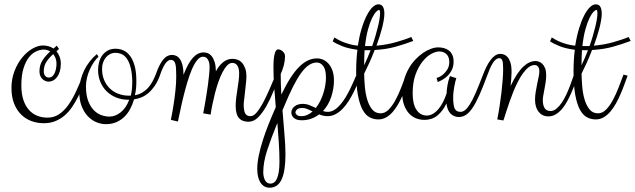

<svg xmlns="http://www.w3.org/2000/svg" viewBox="-20 -585 2947 891"><path d="M163.1 -253.9Q163.1 -283.2 177 -304.7Q190.9 -326.2 212.9 -346.2Q206.1 -350.6 198.2 -352.8Q190.4 -355 183.1 -355Q167 -355 148.7 -346.9Q130.4 -338.9 115 -319.8Q99.6 -300.8 89.4 -268.8Q79.1 -236.8 79.1 -189Q79.1 -149.4 88.6 -121.1Q98.1 -92.8 114.7 -74.5Q131.3 -56.2 153.3 -47.6Q175.3 -39.1 200.2 -39.1Q230 -39.1 253.4 -54.4Q276.9 -69.8 296.4 -96.9Q315.9 -124 332.8 -160.4Q349.6 -196.8 366.2 -238.8L384.8 -233.9Q375 -210 364.5 -184.6Q354 -159.2 341.6 -134.5Q329.1 -109.9 314.2 -87.9Q299.3 -65.9 280 -49.3Q260.7 -32.7 236.8 -22.9Q212.9 -13.2 183.1 -13.2Q152.8 -13.2 125.7 -23.2Q98.6 -33.2 78.1 -53.5Q57.6 -73.7 45.4 -104.5Q33.2 -135.3 33.2 -176.8Q33.2 -218.8 47.1 -254.9Q61 -291 82.5 -317.4Q104 -343.8 129.9 -358.9Q155.8 -374 179.2 -374Q206.5 -374 228 -359.9Q231.9 -362.8 235.6 -366Q239.3 -369.1 243.2 -373L253.9 -357.9Q251 -355 248 -352.5Q245.1 -350.1 242.2 -347.2Q251 -336.4 256.6 -321.8Q262.2 -307.1 262.2 -289.1Q262.2 -269 257.6 -253.7Q252.9 -238.3 244.9 -227.5Q236.8 -216.8 226.6 -211.4Q216.3 -206.1 205.1 -206.1Q199.2 -206.1 191.9 -208.7Q184.6 -211.4 178.2 -217Q171.9 -222.7 167.5 -231.7Q163.1 -240.7 163.1 -253.9ZM242.2 -289.1Q242.2 -303.2 238 -314.5Q233.9 -325.7 227.1 -334Q209 -318.4 196 -299.1Q183.1 -279.8 183.1 -253.9Q183.1 -240.2 189.9 -232.7Q196.8 -225.1 206.1 -225.1Q216.8 -225.1 223.9 -231.9Q231 -238.8 234.9 -248.8Q238.8 -258.8 240.5 -269.8Q242.2 -280.8 242.2 -289.1Z M487.8 -43.9Q515.1 -43.9 540.3 -64Q565.4 -84 579.6 -122.1H575.7Q545.4 -122.1 519.8 -132.3Q494.1 -142.6 475.3 -160.9Q456.5 -179.2 445.8 -204.8Q435.1 -230.5 435.1 -261.2Q435.1 -278.3 439.7 -295.9Q444.3 -313.5 454.1 -327.4Q463.9 -341.3 479.5 -350.1Q495.1 -358.9 516.6 -358.9Q534.2 -358.9 551.3 -351.8Q568.4 -344.7 582 -327.6Q595.7 -310.5 604.2 -281.5Q612.8 -252.4 612.8 -208Q612.8 -191.4 611.3 -175Q609.9 -158.7 606 -143.1Q625 -146.5 639.9 -155.3Q654.8 -164.1 666.3 -176.5Q677.7 -189 686.5 -204.8Q695.3 -220.7 702.6 -238.8L721.7 -233.9Q711.4 -206.1 698 -186.5Q684.6 -167 669.2 -153.8Q653.8 -140.6 637 -133.5Q620.1 -126.5 602.1 -124Q595.2 -100.1 584 -79.1Q572.8 -58.1 556.6 -42.5Q540.5 -26.9 519.3 -17.8Q498 -8.8 471.7 -8.8Q449.7 -8.8 427.5 -17.8Q405.3 -26.9 387.5 -45.7Q369.6 -64.5 358.6 -93Q347.7 -121.6 347.7 -161.1Q347.7 -187 353.8 -211.9Q359.9 -236.8 370.8 -259Q381.8 -281.2 397 -300.5Q412.1 -319.8 429.7 -334L437 -321.8Q425.8 -311.5 415.5 -296.4Q405.3 -281.2 397 -262.9Q388.7 -244.6 383.8 -224.4Q378.9 -204.1 378.9 -184.1Q378.9 -144.5 388.9 -117.7Q398.9 -90.8 414.6 -74.5Q430.2 -58.1 449.7 -51Q469.2 -43.9 487.8 -43.9ZM515.6 -339.8Q502.4 -339.8 491.2 -334.2Q480 -328.6 471.7 -318.8Q463.4 -309.1 458.5 -295.4Q453.6 -281.7 453.6 -265.1Q453.6 -236.3 463.4 -213.4Q473.1 -190.4 490 -174.3Q506.8 -158.2 529.3 -149.7Q551.8 -141.1 577.6 -141.1H586.9Q590.8 -156.2 592.3 -172.9Q593.8 -189.5 593.8 -209Q592.8 -246.6 586.2 -271.7Q579.6 -296.9 569.3 -312Q559.1 -327.1 545.2 -333.5Q531.2 -339.8 515.6 -339.8Z M702.6 -238.8Q718.3 -284.7 736.3 -307.4Q754.4 -330.1 778.8 -330.1Q789.6 -330.1 799.1 -325.2Q808.6 -320.3 815.9 -309.3Q823.2 -298.3 827.4 -280.8Q831.5 -263.2 831.5 -237.8Q853.5 -293.9 876 -317.9Q898.4 -341.8 924.8 -341.8Q934.6 -341.8 944.6 -337.9Q954.6 -334 962.6 -324Q970.7 -314 976.1 -296.9Q981.4 -279.8 981.9 -253.9Q995.1 -279.8 1014.9 -295.9Q1034.7 -312 1058.6 -312Q1070.3 -312 1082 -307.9Q1093.8 -303.7 1102.8 -293.9Q1111.8 -284.2 1117.7 -268.3Q1123.5 -252.4 1123.5 -229Q1123.5 -222.2 1122.6 -211.2Q1121.6 -200.2 1120.1 -187Q1118.7 -173.8 1117.2 -160.2Q1115.7 -146.5 1114.3 -134.5Q1112.8 -122.6 1111.8 -113.5Q1110.8 -104.5 1110.8 -101.1Q1110.8 -72.3 1117.7 -59.1Q1124.5 -45.9 1142.6 -45.9Q1156.2 -45.9 1170.4 -62.3Q1184.6 -78.6 1199.2 -105.5Q1213.9 -132.3 1229 -167Q1244.1 -201.7 1259.8 -238.8L1278.8 -233.9Q1264.6 -200.2 1249.5 -162.6Q1234.4 -125 1216.6 -93.3Q1198.7 -61.5 1178.2 -40.8Q1157.7 -20 1132.8 -20Q1104 -20 1088.9 -37.1Q1073.7 -54.2 1073.7 -94.2Q1073.7 -111.8 1076.2 -131.6Q1078.6 -151.4 1081.8 -171.1Q1085 -190.9 1087.4 -209.7Q1089.8 -228.5 1089.8 -244.1Q1089.8 -252.9 1088.4 -261.7Q1086.9 -270.5 1083.3 -277.6Q1079.6 -284.7 1073.5 -288.8Q1067.4 -293 1057.6 -293Q1045.4 -293 1034.2 -281.2Q1022.9 -269.5 1012.7 -250Q1002.4 -230.5 993.7 -205.3Q984.9 -180.2 978 -153.6Q971.2 -127 965.8 -100.8Q960.4 -74.7 957.5 -53.2L922.9 -59.1Q922.9 -59.1 925.3 -71Q927.7 -83 930.9 -101.8Q934.1 -120.6 938 -144.3Q941.9 -168 945.1 -191.9Q948.2 -215.8 950.4 -237.8Q952.6 -259.8 952.6 -274.9Q952.6 -295.4 944.8 -308.6Q937 -321.8 921.9 -321.8Q907.7 -321.8 894.8 -305.7Q881.8 -289.6 870.6 -263.4Q859.4 -237.3 849.6 -204.3Q839.8 -171.4 831.5 -137.9Q823.2 -104.5 816.9 -73.7Q810.5 -43 805.7 -21L772.9 -28.8Q779.8 -62.5 785.2 -97.2Q790 -127 793.9 -162.6Q797.9 -198.2 797.9 -231.9Q797.9 -253.4 796.9 -267.8Q795.9 -282.2 793 -291Q790 -299.8 784.9 -303.5Q779.8 -307.1 772 -307.1Q759.8 -307.1 747.1 -289.6Q734.4 -272 721.7 -233.9Z M1501 -65.9Q1517.1 -65.9 1531.5 -75Q1545.9 -84 1558.8 -98.9Q1571.8 -113.8 1583.3 -132.6Q1594.7 -151.4 1604.2 -170.7Q1613.8 -189.9 1621.3 -207.8Q1628.9 -225.6 1634.8 -238.8L1653.8 -233.9Q1647.5 -217.8 1639.4 -197.8Q1631.3 -177.7 1620.8 -156.7Q1610.4 -135.7 1597.9 -116Q1585.4 -96.2 1570.3 -80.6Q1555.2 -64.9 1537.6 -55.4Q1520 -45.9 1500 -45.9Q1480.5 -45.9 1460.9 -54.2Q1444.3 -41.5 1424.3 -34.2Q1404.3 -26.9 1379.9 -26.9Q1364.7 -26.9 1355.5 -30.8Q1346.2 -34.7 1341.1 -40.3Q1335.9 -45.9 1334 -51.8Q1332 -57.6 1332 -62Q1332 -71.8 1336.4 -79.3Q1340.8 -86.9 1348.1 -92.3Q1355.5 -97.7 1365 -100.3Q1374.5 -103 1384.8 -103Q1401.4 -103 1416.5 -96.9Q1431.6 -90.8 1445.8 -84Q1457 -98.1 1465.8 -115.7Q1474.6 -133.3 1480.5 -152.1Q1486.3 -170.9 1489.5 -189.5Q1492.7 -208 1492.7 -224.1Q1492.7 -261.7 1480.2 -278.3Q1467.8 -294.9 1450.7 -294.9Q1431.6 -294.9 1413.8 -283.2Q1396 -271.5 1377.7 -246.6Q1359.4 -221.7 1340.1 -183.3Q1320.8 -145 1298.8 -91.8Q1296.4 -87.4 1294.9 -82.5Q1293.5 -77.6 1291 -73.2Q1295.4 -15.6 1300 37.4Q1304.7 90.3 1304.7 131.8Q1304.7 210.4 1286.6 248.3Q1268.6 286.1 1231 286.1Q1216.3 286.1 1205.6 279.3Q1194.8 272.5 1187.7 260.7Q1180.7 249 1177.2 233.2Q1173.8 217.3 1173.8 199.2Q1173.8 170.9 1180.9 136.7Q1188 102.5 1199.7 65.7Q1211.4 28.8 1227.1 -10.3Q1242.7 -49.3 1259.8 -87.9Q1255.4 -136.7 1252.2 -183.8Q1249 -231 1249 -274.9Q1249 -313 1254.4 -334.5Q1259.8 -356 1271 -356Q1274.4 -356 1280 -354Q1285.6 -352.1 1290.5 -347.9Q1295.4 -343.8 1299.1 -337.9Q1302.7 -332 1302.7 -324.2Q1302.7 -304.2 1297.4 -283.2Q1292 -262.2 1282.7 -241.2Q1282.7 -218.3 1283.4 -194.3Q1284.2 -170.4 1285.6 -146Q1307.1 -190.9 1327.6 -222.9Q1348.1 -254.9 1368.7 -275.1Q1389.2 -295.4 1409.4 -304.7Q1429.7 -314 1450.7 -314Q1468.8 -314 1483.4 -306.2Q1498 -298.3 1508.3 -284.9Q1518.6 -271.5 1524.2 -252.9Q1529.8 -234.4 1529.8 -212.9Q1529.8 -173.3 1517.1 -135.3Q1504.4 -97.2 1479 -69.8Q1488.3 -65.9 1501 -65.9ZM1276.9 166Q1276.9 123 1273.9 77.4Q1271 31.7 1267.1 -14.2Q1238.3 55.7 1220 111.8Q1201.7 168 1201.7 213.9Q1201.7 235.8 1210 251.5Q1218.3 267.1 1234.9 267.1Q1243.7 267.1 1251.2 262.2Q1258.8 257.3 1264.4 245.6Q1270 233.9 1273.4 214.4Q1276.9 194.8 1276.9 166ZM1377.9 -45.9Q1393.1 -45.9 1406.2 -51.8Q1419.4 -57.6 1430.7 -67.9Q1417.5 -74.2 1406 -79.1Q1394.5 -84 1383.8 -84Q1365.2 -84 1358.2 -76.9Q1351.1 -69.8 1351.1 -63Q1351.1 -57.6 1357.4 -51.8Q1363.8 -45.9 1377.9 -45.9Z M1531.7 -411.1Q1539.1 -406.7 1549.3 -400.9Q1559.6 -395 1573.2 -389.6Q1586.9 -384.3 1603.8 -379.6Q1620.6 -375 1640.6 -373Q1647.5 -417 1658.2 -452.4Q1668.9 -487.8 1681.9 -512.9Q1694.8 -538.1 1708.7 -551.5Q1722.7 -564.9 1735.8 -564.9Q1751 -564.9 1757.3 -553.2Q1763.7 -541.5 1763.7 -522Q1763.7 -507.8 1760.7 -490.7Q1757.8 -473.6 1752.9 -454.3Q1748 -435.1 1741.2 -414.3Q1734.4 -393.6 1727.1 -373Q1775.9 -377.4 1817.1 -389.2Q1858.4 -400.9 1888.7 -413.1L1897.9 -395Q1857.9 -379.9 1814.9 -367.9Q1772 -356 1718.8 -353Q1706.5 -321.3 1693.6 -292.7Q1680.7 -264.2 1669.9 -243.2Q1670.4 -215.8 1673.1 -183.8Q1675.8 -151.9 1683.8 -124Q1691.9 -96.2 1706.8 -77.6Q1721.7 -59.1 1746.1 -59.1Q1766.6 -59.1 1783.7 -76.4Q1800.8 -93.8 1815.2 -120.4Q1829.6 -147 1841.8 -178.7Q1854 -210.4 1864.7 -238.8L1883.8 -233.9Q1877 -216.3 1869.1 -194.3Q1861.3 -172.4 1851.6 -149.7Q1841.8 -127 1830.1 -105.7Q1818.4 -84.5 1804.2 -67.6Q1790 -50.8 1772.9 -40.8Q1755.9 -30.8 1735.8 -30.8Q1714.4 -30.8 1695.6 -40.5Q1676.8 -50.3 1662.8 -75.4Q1648.9 -100.6 1640.9 -143.8Q1632.8 -187 1632.8 -253.9Q1632.8 -307.6 1638.7 -354Q1596.7 -359.4 1568.1 -370.8Q1539.6 -382.3 1523.9 -393.1ZM1738.8 -539.1Q1734.4 -539.1 1725.6 -530.3Q1716.8 -521.5 1707 -501.7Q1697.3 -481.9 1688.2 -450Q1679.2 -418 1673.8 -371.1H1683.1H1707Q1715.8 -395.5 1722.4 -418.5Q1729 -441.4 1733.9 -461.2Q1738.8 -481 1741.2 -496.8Q1743.7 -512.7 1743.7 -522.9Q1743.7 -539.1 1738.8 -539.1ZM1669.9 -282.2Q1678.2 -299.3 1685.5 -316.7Q1692.9 -334 1699.7 -352.1H1681.6H1671.9Q1670.9 -336.4 1670.4 -319.1Q1669.9 -301.8 1669.9 -283.2Z M2240.7 -233.9Q2220.7 -179.7 2204.3 -143.1Q2188 -106.4 2172.6 -84Q2157.2 -61.5 2142.1 -51.8Q2127 -42 2108.9 -42Q2086.9 -42 2071.3 -57.4Q2055.7 -72.8 2051.8 -105Q2036.1 -71.3 2011.2 -50Q1986.3 -28.8 1948.7 -28.8Q1928.7 -28.8 1910.4 -36.1Q1892.1 -43.5 1877.9 -58.8Q1863.8 -74.2 1855.2 -97.7Q1846.7 -121.1 1846.7 -152.8Q1846.7 -185.1 1854.7 -213.4Q1862.8 -241.7 1876 -265.4Q1889.2 -289.1 1906.5 -307.6Q1923.8 -326.2 1942.4 -338.9Q1960.9 -351.6 1979.5 -358.4Q1998 -365.2 2013.7 -365.2Q2027.3 -365.2 2040 -361.8Q2052.7 -358.4 2062.7 -350.8Q2072.8 -343.3 2078.9 -330.6Q2085 -317.9 2085 -298.8Q2085 -276.4 2076.4 -259.8Q2067.9 -243.2 2055.9 -231.9Q2043.9 -220.7 2031.5 -213.9Q2019 -207 2011.7 -204.1L2005.9 -223.1Q2007.3 -223.1 2016.8 -227.1Q2026.4 -231 2036.9 -240Q2047.4 -249 2056.2 -263.2Q2064.9 -277.3 2064.9 -297.9Q2064.9 -321.3 2051.8 -333.7Q2038.6 -346.2 2018.1 -346.2Q2002.4 -346.2 1981.4 -335Q1960.4 -323.7 1941.2 -299.8Q1921.9 -275.9 1908.4 -239.3Q1895 -202.6 1895 -151.9Q1895 -101.6 1912.8 -75.2Q1930.7 -48.8 1960.9 -48.8Q1976.1 -48.8 1990 -57.4Q2003.9 -65.9 2015.6 -80.1Q2027.3 -94.2 2036.6 -113Q2045.9 -131.8 2052.7 -151.9Q2052.7 -167.5 2056.4 -188.7Q2060.1 -210 2067.9 -231.9L2097.7 -222.2Q2095.2 -215.8 2092.8 -205.6Q2090.3 -195.3 2088.1 -183.1Q2085.9 -170.9 2084.5 -158Q2083 -145 2083 -132.8Q2083 -94.7 2090.6 -80.3Q2098.1 -65.9 2116.7 -65.9Q2127.4 -65.9 2137.9 -73.7Q2148.4 -81.5 2160.6 -101.1Q2172.9 -120.6 2187.5 -154.1Q2202.1 -187.5 2221.7 -238.8Z M2221.7 -238.8Q2229 -257.8 2237.5 -275.1Q2246.1 -292.5 2255.9 -305.7Q2265.6 -318.8 2277.1 -326.9Q2288.6 -335 2302.7 -335Q2309.6 -335 2318.4 -332Q2327.1 -329.1 2335.2 -320.3Q2343.3 -311.5 2348.6 -294.9Q2354 -278.3 2354 -251Q2354 -236.8 2352.5 -219.7Q2351.1 -202.6 2349.6 -186Q2364.7 -218.3 2379.6 -240.5Q2394.5 -262.7 2408.9 -276.1Q2423.3 -289.6 2437.5 -295.7Q2451.7 -301.8 2465.8 -301.8Q2472.2 -301.8 2480.7 -298.8Q2489.3 -295.9 2496.8 -288.6Q2504.4 -281.2 2509.5 -268.6Q2514.6 -255.9 2514.6 -235.8Q2514.6 -219.7 2512.2 -203.6Q2509.8 -187.5 2506.8 -172.4Q2503.9 -157.2 2501.5 -143.8Q2499 -130.4 2499 -120.1Q2499 -95.7 2507.8 -82.8Q2516.6 -69.8 2534.7 -69.8Q2549.3 -69.8 2562.5 -80.8Q2575.7 -91.8 2587.2 -108.9Q2598.6 -126 2608.2 -146.5Q2617.7 -167 2624.8 -185.8Q2631.8 -204.6 2636.7 -219Q2641.6 -233.4 2643.6 -238.8L2662.6 -233.9Q2655.8 -216.8 2648.2 -196Q2640.6 -175.3 2631.3 -154.3Q2622.1 -133.3 2611.3 -113.5Q2600.6 -93.8 2587.4 -78.6Q2574.2 -63.5 2558.8 -54.2Q2543.5 -44.9 2524.9 -44.9Q2509.3 -44.9 2497.8 -51Q2486.3 -57.1 2478.5 -67.4Q2470.7 -77.6 2466.8 -91.8Q2462.9 -106 2462.9 -122.1Q2462.9 -140.1 2466.1 -159.2Q2469.2 -178.2 2472.9 -195.8Q2476.6 -213.4 2479.7 -228.3Q2482.9 -243.2 2482.9 -252.9Q2482.9 -268.1 2477.1 -275.6Q2471.2 -283.2 2460.9 -283.2Q2446.8 -283.2 2433.3 -272.9Q2419.9 -262.7 2407.5 -245.6Q2395 -228.5 2383.8 -206.5Q2372.6 -184.6 2363 -161.4Q2353.5 -138.2 2345.5 -115.2Q2337.4 -92.3 2331.5 -73.7Q2325.7 -55.2 2321.5 -42.2Q2317.4 -29.3 2315.9 -25.9L2287.6 -30.8Q2293.5 -59.6 2298.3 -91.6Q2303.2 -123.5 2306.9 -154.5Q2310.5 -185.5 2312.7 -213.9Q2314.9 -242.2 2314.9 -264.2Q2314.9 -293.9 2311 -304.4Q2307.1 -314.9 2296.9 -314.9Q2288.1 -314.9 2280.3 -308.3Q2272.5 -301.8 2265.9 -290.8Q2259.3 -279.8 2252.9 -265.1Q2246.6 -250.5 2240.7 -233.9Z M2540.5 -411.1Q2547.9 -406.7 2558.1 -400.9Q2568.4 -395 2582 -389.6Q2595.7 -384.3 2612.5 -379.6Q2629.4 -375 2649.4 -373Q2656.2 -417 2667 -452.4Q2677.7 -487.8 2690.7 -512.9Q2703.6 -538.1 2717.5 -551.5Q2731.4 -564.9 2744.6 -564.9Q2759.8 -564.9 2766.1 -553.2Q2772.5 -541.5 2772.5 -522Q2772.5 -507.8 2769.5 -490.7Q2766.6 -473.6 2761.7 -454.3Q2756.8 -435.1 2750 -414.3Q2743.2 -393.6 2735.8 -373Q2784.7 -377.4 2825.9 -389.2Q2867.2 -400.9 2897.5 -413.1L2906.7 -395Q2866.7 -379.9 2823.7 -367.9Q2780.8 -356 2727.5 -353Q2715.3 -321.3 2702.4 -292.7Q2689.5 -264.2 2678.7 -243.2Q2679.2 -215.8 2681.9 -183.8Q2684.6 -151.9 2692.6 -124Q2700.7 -96.2 2715.6 -77.6Q2730.5 -59.1 2754.9 -59.1Q2775.4 -59.1 2792.5 -76.4Q2809.6 -93.8 2824 -120.4Q2838.4 -147 2850.6 -178.7Q2862.8 -210.4 2873.5 -238.8L2892.6 -233.9Q2885.7 -216.3 2877.9 -194.3Q2870.1 -172.4 2860.4 -149.7Q2850.6 -127 2838.9 -105.7Q2827.1 -84.5 2813 -67.6Q2798.8 -50.8 2781.7 -40.8Q2764.6 -30.8 2744.6 -30.8Q2723.1 -30.8 2704.3 -40.5Q2685.5 -50.3 2671.6 -75.4Q2657.7 -100.6 2649.7 -143.8Q2641.6 -187 2641.6 -253.9Q2641.6 -307.6 2647.5 -354Q2605.5 -359.4 2576.9 -370.8Q2548.3 -382.3 2532.7 -393.1ZM2747.6 -539.1Q2743.2 -539.1 2734.4 -530.3Q2725.6 -521.5 2715.8 -501.7Q2706.1 -481.9 2697 -450Q2688 -418 2682.6 -371.1H2691.9H2715.8Q2724.6 -395.5 2731.2 -418.5Q2737.8 -441.4 2742.7 -461.2Q2747.6 -481 2750 -496.8Q2752.4 -512.7 2752.4 -522.9Q2752.4 -539.1 2747.6 -539.1ZM2678.7 -282.2Q2687 -299.3 2694.3 -316.7Q2701.7 -334 2708.5 -352.1H2690.4H2680.7Q2679.7 -336.4 2679.2 -319.1Q2678.7 -301.8 2678.7 -283.2Z"/></svg>

Font: Clicker Script
Style: Regular
Weight: 400
Designer: Astigmatic (AOETI)
Foundry: Astigmatic (AOETI)
Version: Version 1.000